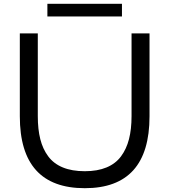

<svg xmlns="http://www.w3.org/2000/svg" viewBox="-20 -987 897 1017"><path d="M772 -810.1V-371.1Q772 9.8 429.2 9.8Q85 9.8 85 -371.1V-810.1H180.2V-372.1Q180.2 -302.2 193.4 -250Q206.5 -197.8 235.4 -158.9Q264.2 -120.1 312.7 -100.1Q361.3 -80.1 429.2 -80.1Q496.1 -80.1 544.2 -100.1Q592.3 -120.1 621.1 -158.9Q649.9 -197.8 663.3 -250.2Q676.8 -302.7 676.8 -372.1V-810.1ZM626 -966.8V-899.9H231V-966.8Z"/></svg>

Font: Sinkin Sans 400 Regular
Style: Regular
Weight: 400
Designer: Keith Bates
Foundry: K-Type
Version: Sinkin Sans (version 1.0)  by Keith Bates   •   © 2014   www